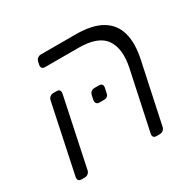

<svg xmlns="http://www.w3.org/2000/svg" viewBox="-129 -712 867 853"><g transform="rotate(-30 304.0 -285.5)"><path d="M442 0Q432 0 427.5 -6Q423 -12 425 -22L489 -322Q508 -412 473.5 -462.5Q439 -513 338 -513H166Q156 -513 151.5 -519Q147 -525 149 -535L152 -549Q154 -559 161.5 -565Q169 -571 179 -571H356Q441 -571 489.5 -542.5Q538 -514 553 -459.5Q568 -405 551 -327L486 -22Q484 -12 476.5 -6Q469 0 459 0ZM57 0Q47 0 42.5 -6Q38 -12 40 -22L114 -373Q116 -383 123.5 -389Q131 -395 141 -395H158Q168 -395 172.5 -389Q177 -383 175 -373L101 -22Q99 -12 91.5 -6Q84 0 74 0ZM297 -256Q287 -256 282.5 -262Q278 -268 279 -278L284 -301Q289 -323 311 -323H334Q344 -323 348.5 -317Q353 -311 351 -301L346 -278Q343 -256 320 -256Z"/></g></svg>

Font: Rubik Light
Style: Italic
Weight: 300
Italic angle: -12°
Designer: Hubert and Fischer
Foundry: Hubert and Fischer
Version: Version 2.300;gftools[0.9.30]